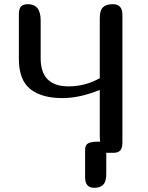

<svg xmlns="http://www.w3.org/2000/svg" viewBox="-20 -729 704 916"><path d="M518 -709Q564 -709 564 -659V-50Q564 -23 554 -11.5Q544 0 521 0H487V102Q487 137 472.5 152Q458 167 429 167Q386 167 386 117V-16Q386 -37 400.5 -45Q415 -53 446 -53H458Q456 -67 456 -77V-300Q360 -261 278 -261Q178 -261 124 -304.5Q70 -348 70 -448V-659Q70 -687 80 -698Q90 -709 113 -709Q174 -709 174 -632V-451Q174 -317 307 -317Q387 -317 456 -356V-644Q456 -679 471 -694Q486 -709 518 -709Z"/></svg>

Font: Marmelad
Style: Regular
Weight: 400
Designer: Manvel Shmavonyan
Foundry: Cyreal
Version: Version 1.001;PS 001.001;hotconv 1.0.88;makeotf.lib2.5.64775